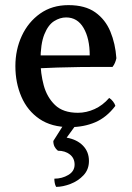

<svg xmlns="http://www.w3.org/2000/svg" viewBox="-20 -487 514 749"><path d="M252 9Q181 9 134 -23Q87 -55 63.5 -109.5Q40 -164 40 -229Q40 -293 65 -347Q90 -401 136.5 -434Q183 -467 247 -467Q312 -467 351.5 -439Q391 -411 410.5 -364Q430 -317 434 -260Q430 -240 419 -226Q402 -226 368 -226Q334 -226 291 -225.5Q248 -225 203 -223.5Q158 -222 118 -220V-271H330Q330 -337 306 -378Q282 -419 238 -419Q214 -419 191 -404.5Q168 -390 153 -353Q138 -316 138 -250Q138 -201 150.5 -154.5Q163 -108 194.5 -77.5Q226 -47 284 -47Q317 -47 349 -61.5Q381 -76 406 -105Q414 -100 421 -91Q428 -82 430 -74Q396 -29 351.5 -10Q307 9 252 9ZM199 242Q195 235 193.5 226.5Q192 218 192 210Q222 210 246.5 195.5Q271 181 271 155Q271 130 252.5 115.5Q234 101 206 101Q198 95 193 85.5Q188 76 188 63L238 -16H288L240 50Q280 57 303.5 81Q327 105 327 141Q327 174 306 196.5Q285 219 255 230.5Q225 242 199 242Z"/></svg>

Font: Vollkorn
Style: Regular
Weight: 400
Designer: Friedrich Althausen
Foundry: Friedrich Althausen
Version: Version 4.104